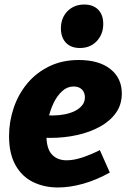

<svg xmlns="http://www.w3.org/2000/svg" viewBox="-20 -815 561 848"><path d="M236 13Q175 13 126 -11Q77 -35 48.5 -85.5Q20 -136 20 -214Q20 -278 40.5 -338.5Q61 -399 100.5 -446.5Q140 -494 197.5 -522Q255 -550 328 -550Q417 -550 467.5 -510Q518 -470 518 -402Q518 -353 492 -316.5Q466 -280 421.5 -255.5Q377 -231 320.5 -218.5Q264 -206 203 -206Q191 -206 182.5 -206.5Q174 -207 168 -207L177 -307Q186 -306 195.5 -305.5Q205 -305 214 -305Q240 -305 265.5 -310Q291 -315 311 -325Q331 -335 343 -350Q355 -365 355 -385Q355 -406 342 -419.5Q329 -433 305 -433Q277 -433 254.5 -412.5Q232 -392 216.5 -359.5Q201 -327 193 -289.5Q185 -252 185 -218Q185 -159 209 -133Q233 -107 274 -107Q305 -107 342 -119Q379 -131 421 -152L465 -53Q406 -20 347.5 -3.5Q289 13 236 13ZM333 -603Q293 -603 271 -626.5Q249 -650 249 -689Q249 -736 278 -765.5Q307 -795 352 -795Q391 -795 413.5 -772.5Q436 -750 436 -709Q436 -664 407.5 -633.5Q379 -603 333 -603Z"/></svg>

Font: Bitter Thin ExtraBold
Style: Italic
Weight: 800
Italic angle: -9°
Version: Version 2.002